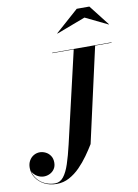

<svg xmlns="http://www.w3.org/2000/svg" viewBox="-139 -1053 831 1153"><g transform="rotate(-10 277.0 -476.5)"><path d="M113 30.5Q69 30.5 36.5 13.2Q4 -4 -14 -32Q-32 -60 -32 -92.5Q-32 -118 -21.2 -136.5Q-10.5 -155 6.8 -164.8Q24 -174.5 43.5 -174.5Q60.5 -174.5 78 -166.2Q95.5 -158 107.2 -141Q119 -124 119 -99Q119 -76 108.2 -60Q97.5 -44 80.2 -35.5Q63 -27 43.5 -27Q26 -27 8.8 -35.5Q-8.5 -44 -19.8 -58.8Q-31 -73.5 -31 -92.5H-29.5Q-29 -68.5 -19.2 -47.2Q-9.5 -26 8.2 -9.5Q26 7 50.2 16.2Q74.5 25.5 102.5 25.5Q133 25.5 154 -0.8Q175 -27 191 -75.2Q207 -123.5 222.5 -190L352.5 -750H483L353 -170Q334 -138.5 309.2 -103.8Q284.5 -69 254.5 -38.5Q224.5 -8 189 11.2Q153.5 30.5 113 30.5ZM221 -747.5V-750H583V-747.5ZM272.5 -858 271 -859.5 412 -984.5H489L586.5 -859.5L585.5 -858L448.5 -924.5Z"/></g></svg>

Font: Bodoni Moda 72pt SemiBold
Style: Italic
Weight: 600
Italic angle: -13°
Designer: Owen Earl
Foundry: indestructible type
Version: Version 2.004